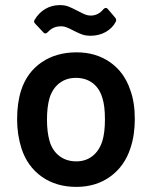

<svg xmlns="http://www.w3.org/2000/svg" viewBox="-20 -724 585 752"><path d="M64 -143Q47 -197 47 -257Q47 -321 63 -371Q86 -441 143 -480Q200 -519 280 -519Q356 -519 411.5 -480Q467 -441 490 -372Q508 -324 508 -258Q508 -195 491 -144Q468 -73 412 -32.5Q356 8 279 8Q200 8 143.5 -32Q87 -72 64 -143ZM381 -172Q391 -205 391 -256Q391 -310 381 -340Q370 -378 343 -398.5Q316 -419 277 -419Q240 -419 213 -398.5Q186 -378 174 -340Q164 -305 164 -256Q164 -207 174 -172Q185 -134 212.5 -113Q240 -92 279 -92Q316 -92 342.5 -113Q369 -134 381 -172ZM270 -603Q267 -605 255.5 -610.5Q244 -616 236 -618.5Q228 -621 220 -621Q203 -621 190.5 -615.5Q178 -610 167 -598Q162 -593 157 -593Q153 -593 150 -597L118 -631Q110 -639 116 -647Q132 -674 157.5 -689Q183 -704 214 -704Q234 -704 248 -698.5Q262 -693 285 -681Q304 -671 314 -667Q324 -663 335 -663Q365 -663 385 -688Q390 -693 394 -693Q399 -693 402 -689L431 -655Q437 -648 434 -640Q421 -614 394.5 -599Q368 -584 335 -584Q316 -584 303 -588.5Q290 -593 270 -603Z"/></svg>

Font: Amber EN SemiBold
Style: Regular
Weight: 600
Designer: Jeremy Tribby
Foundry: Tribby Type
Version: Version 1.408 November 24, 2021